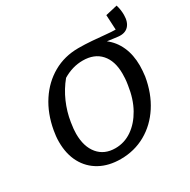

<svg xmlns="http://www.w3.org/2000/svg" viewBox="-170 -923 1087 1096"><g transform="rotate(-30 373.5 -375.5)"><path d="M321 10Q242 10 184 -22Q126 -54 94.5 -112.5Q63 -171 63 -251Q63 -271 65 -289Q67 -307 70 -324Q88 -425 137.5 -500.5Q187 -576 261 -618Q335 -660 426 -660Q469 -660 514.5 -656.5Q560 -653 599.5 -649Q639 -645 664 -645L659 -743L737 -761Q747 -728 747 -694Q747 -647 723.5 -622.5Q700 -598 656 -603L587 -612Q632 -578 656.5 -523.5Q681 -469 681 -398Q681 -381 679.5 -364Q678 -347 676 -329Q659 -227 609.5 -150.5Q560 -74 485.5 -32Q411 10 321 10ZM325 -59Q385 -59 435 -93.5Q485 -128 519.5 -189.5Q554 -251 566 -335Q570 -359 571 -376.5Q572 -394 572 -408Q572 -492 530 -539Q488 -586 412 -586Q344 -586 281 -548Q240 -498 214 -438.5Q188 -379 178 -315Q174 -291 172.5 -273.5Q171 -256 171 -242Q171 -157 212 -108Q253 -59 325 -59Z"/></g></svg>

Font: Piazzolla Medium
Style: Italic
Weight: 500
Italic angle: -11.3°
Designer: Juan Pablo del Peral
Foundry: Huerta Tipografica
Version: Version 1.330